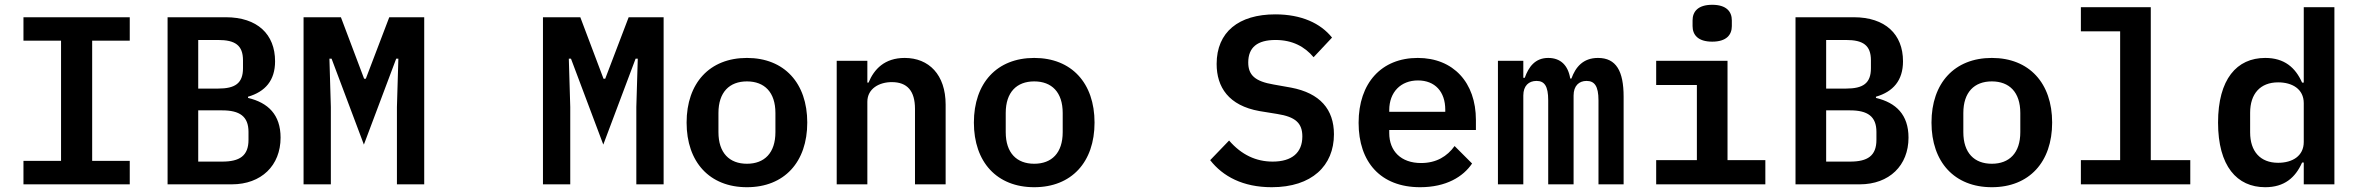

<svg xmlns="http://www.w3.org/2000/svg" viewBox="-20 -770 9840 802"><path d="M522 0V-98H365V-600H522V-698H78V-600H235V-98H78V0Z M680 0H948C1072 0 1152 -79 1152 -195C1152 -291 1100 -341 1016 -361V-366C1088 -387 1129 -434 1129 -514C1129 -627 1055 -698 923 -698H680ZM808 -95V-309H908C981 -309 1018 -284 1018 -219V-186C1018 -119 981 -95 908 -95ZM808 -400V-603H891C962 -603 995 -581 995 -518V-485C995 -422 962 -400 891 -400Z M1638 0H1752V-698H1606L1508 -441H1501L1404 -698H1248V0H1362V-323L1356 -525H1365L1500 -166L1635 -525H1644L1638 -323Z M2638 0H2752V-698H2606L2508 -441H2501L2404 -698H2248V0H2362V-323L2356 -525H2365L2500 -166L2635 -525H2644L2638 -323Z M3100 12C3256 12 3352 -93 3352 -258C3352 -423 3256 -528 3100 -528C2944 -528 2848 -423 2848 -258C2848 -93 2944 12 3100 12ZM3100 -86C3027 -86 2981 -131 2981 -218V-298C2981 -385 3027 -430 3100 -430C3173 -430 3219 -385 3219 -298V-218C3219 -131 3173 -86 3100 -86Z M3603 0V-345C3603 -400 3653 -427 3705 -427C3770 -427 3802 -390 3802 -315V0H3930V-333C3930 -458 3860 -528 3759 -528C3675 -528 3631 -481 3608 -425H3603V-516H3475V0Z M4300 12C4456 12 4552 -93 4552 -258C4552 -423 4456 -528 4300 -528C4144 -528 4048 -423 4048 -258C4048 -93 4144 12 4300 12ZM4300 -86C4227 -86 4181 -131 4181 -218V-298C4181 -385 4227 -430 4300 -430C4373 -430 4419 -385 4419 -298V-218C4419 -131 4373 -86 4300 -86Z M5292 12C5460 12 5552 -78 5552 -209C5552 -313 5494 -381 5373 -404L5300 -417C5223 -430 5194 -456 5194 -509C5194 -572 5232 -603 5308 -603C5379 -603 5430 -575 5467 -531L5544 -613C5496 -673 5416 -710 5307 -710C5154 -710 5062 -636 5062 -503C5062 -406 5112 -329 5241 -306L5315 -294C5391 -282 5420 -256 5420 -200C5420 -132 5376 -95 5296 -95C5227 -95 5166 -123 5114 -183L5035 -101C5088 -33 5172 12 5292 12Z M5912 12C6021 12 6092 -32 6129 -87L6056 -160C6025 -117 5980 -89 5916 -89C5832 -89 5783 -139 5783 -214V-227H6145V-269C6145 -425 6051 -528 5902 -528C5751 -528 5655 -424 5655 -257C5655 -93 5747 12 5912 12ZM5903 -434C5974 -434 6017 -387 6017 -312V-303H5783V-310C5783 -385 5831 -434 5903 -434Z M6343 0V-371C6343 -412 6366 -432 6398 -432C6431 -432 6447 -411 6447 -351V0H6553V-371C6553 -412 6576 -432 6607 -432C6640 -432 6657 -411 6657 -351V0H6762V-366C6762 -473 6731 -528 6655 -528C6592 -528 6561 -489 6544 -442H6539C6530 -497 6499 -528 6447 -528C6392 -528 6365 -490 6349 -445H6343V-516H6237V0Z M7132 -596C7192 -596 7214 -625 7214 -661V-685C7214 -721 7192 -750 7132 -750C7072 -750 7050 -721 7050 -685V-661C7050 -625 7072 -596 7132 -596ZM6898 0H7354V-101H7196V-516H6898V-415H7068V-101H6898Z M7480 0H7748C7872 0 7952 -79 7952 -195C7952 -291 7900 -341 7816 -361V-366C7888 -387 7929 -434 7929 -514C7929 -627 7855 -698 7723 -698H7480ZM7608 -95V-309H7708C7781 -309 7818 -284 7818 -219V-186C7818 -119 7781 -95 7708 -95ZM7608 -400V-603H7691C7762 -603 7795 -581 7795 -518V-485C7795 -422 7762 -400 7691 -400Z M8300 12C8456 12 8552 -93 8552 -258C8552 -423 8456 -528 8300 -528C8144 -528 8048 -423 8048 -258C8048 -93 8144 12 8300 12ZM8300 -86C8227 -86 8181 -131 8181 -218V-298C8181 -385 8227 -430 8300 -430C8373 -430 8419 -385 8419 -298V-218C8419 -131 8373 -86 8300 -86Z M8672 0H9129V-101H8964V-740H8672V-639H8836V-101H8672Z M9603 0H9731V-740H9603V-425H9596C9568 -488 9522 -528 9442 -528C9323 -528 9245 -439 9245 -258C9245 -76 9324 12 9442 12C9522 12 9568 -28 9596 -91H9603ZM9496 -90C9421 -90 9379 -138 9379 -217V-299C9379 -378 9421 -426 9496 -426C9555 -426 9603 -398 9603 -339V-177C9603 -118 9555 -90 9496 -90Z"/></svg>

Font: IBM Mono SemiBold
Style: Regular
Weight: 600
Monospace: yes
Designer: Mike Abbink, Paul van der Laan, Pieter van Rosmalen
Foundry: Bold Monday
Version: Version 2.3